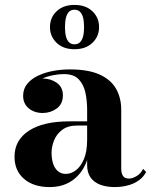

<svg xmlns="http://www.w3.org/2000/svg" viewBox="-20 -750 620 780"><path d="M446 10Q413.5 10 388.2 0.8Q363 -8.5 348.5 -28.2Q334 -48 334 -79V-304.5Q334 -340.5 327 -373.5Q320 -406.5 299.8 -427.8Q279.5 -449 239.5 -449Q218.5 -449 194.2 -444.2Q170 -439.5 148.2 -429Q126.5 -418.5 112.5 -401.8Q98.5 -385 98.5 -361H75Q75 -392.5 98.8 -411.8Q122.5 -431 153.5 -431Q186 -431 210.8 -413.5Q235.5 -396 235.5 -363Q235.5 -327.5 210.5 -309.2Q185.5 -291 153.5 -291Q119.5 -291 96.8 -309.8Q74 -328.5 74 -361Q74 -389 90.5 -409.2Q107 -429.5 134.5 -442.5Q162 -455.5 195.5 -461.8Q229 -468 263.5 -468Q339.5 -468 385.5 -446.8Q431.5 -425.5 452 -388.5Q472.5 -351.5 472.5 -304.5V-64.5Q472.5 -47.5 479.2 -36Q486 -24.5 504.5 -24.5Q517 -24.5 534.2 -34.2Q551.5 -44 561.5 -64L573.5 -51.5Q559 -22.5 525.2 -6.2Q491.5 10 446 10ZM181.5 10Q116.5 10 77.8 -23.2Q39 -56.5 39 -113.5Q39 -180.5 97.2 -218.8Q155.5 -257 262 -257H380.5V-240H294Q256 -240 233 -222.8Q210 -205.5 199.8 -180Q189.5 -154.5 189.5 -129.5Q189.5 -105.5 195.5 -86.2Q201.5 -67 214.5 -55.2Q227.5 -43.5 247.5 -43.5Q268.5 -43.5 288.2 -58.2Q308 -73 321 -103.8Q334 -134.5 334 -182H346.5Q346.5 -123.5 326.2 -80.5Q306 -37.5 269.2 -13.8Q232.5 10 181.5 10ZM282.5 -550Q237 -550 210 -576Q183 -602 183 -640Q183 -678.5 210 -704.2Q237 -730 282.5 -730Q328.5 -730 355.5 -704.2Q382.5 -678.5 382.5 -640Q382.5 -602 355.5 -576Q328.5 -550 282.5 -550ZM282.5 -570Q296 -570 304.8 -578.2Q313.5 -586.5 317.5 -602Q321.5 -617.5 321.5 -640Q321.5 -662.5 317.5 -678.2Q313.5 -694 304.8 -702.2Q296 -710.5 282.5 -710.5Q269 -710.5 260.5 -702.2Q252 -694 248 -678.2Q244 -662.5 244 -640Q244 -617.5 248 -602Q252 -586.5 260.5 -578.2Q269 -570 282.5 -570Z"/></svg>

Font: Bodoni Moda 11pt
Style: Bold
Weight: 700
Designer: Owen Earl
Foundry: indestructible type
Version: Version 2.004